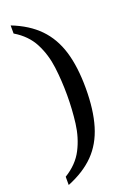

<svg xmlns="http://www.w3.org/2000/svg" viewBox="-167 -818 680 1004"><g transform="rotate(-20 173.0 -316.0)"><path d="M32 82Q101 40 133.5 -23Q166 -86 175.5 -162Q185 -238 185 -317Q185 -397 175.5 -472.5Q166 -548 133.5 -611Q101 -674 32 -715V-760Q124 -724 180.5 -666Q237 -608 263 -522.5Q289 -437 289 -317Q289 -197 263 -110.5Q237 -24 180.5 33.5Q124 91 32 128Z"/></g></svg>

Font: Noto Serif Dogra
Style: Regular
Weight: 400
Designer: Ek Type
Foundry: Ek Type
Version: Version 1.005